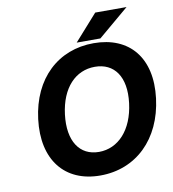

<svg xmlns="http://www.w3.org/2000/svg" viewBox="-90 -899 894 990"><g transform="rotate(-10 357.0 -404.0)"><path d="M439 -666C253 -666 116 -539 90 -330C64 -120 170 12 356 12C543 12 681 -120 707 -330C733 -539 626 -666 439 -666ZM424 -545C525 -545 583 -467 566 -330C549 -192 471 -109 370 -109C269 -109 213 -192 230 -330C247 -467 323 -545 424 -545ZM354 -684H478L639 -820H475Z"/></g></svg>

Font: Falling Sky
Style: SeBdObl
Weight: 600
Designer: Paul D. Hunt
Foundry: Adobe Systems Incorporated
Version: Version 1.02